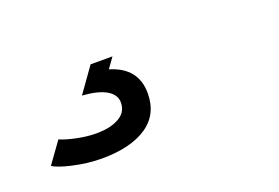

<svg xmlns="http://www.w3.org/2000/svg" viewBox="-45 -108 608 419"><g transform="rotate(-20 259.5 101.0)"><path d="M135.7 201.7Q103 201.7 66.9 193.4Q37.1 186.5 25.4 178.7L60.5 129.9Q74.7 136.2 98.6 141.1Q122.6 146 142.6 146Q172.9 146 191.9 136.7Q216.3 125.5 216.3 100.6Q216.3 82.5 197.3 71.3Q178.2 60.1 141.6 57.6L182.6 0H233.4L216.3 23.9Q278.3 42.5 278.3 101.6Q278.3 150.9 240.5 176.3Q202.6 201.7 135.7 201.7Z"/></g></svg>

Font: Cadman
Style: Italic
Weight: 400
Italic angle: -12°
Designer: Paul James MIller
Foundry: High-Logic / Made with FontCreator
Version: Version 2.114;March 28, 2021;FontCreator 13.0.0.2683 64-bit